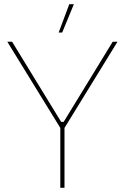

<svg xmlns="http://www.w3.org/2000/svg" viewBox="-20 -900 598 920"><path d="M269 0H289V-287L543 -700H520L285 -316H273L38 -700H15L269 -287ZM334 -880H312L261 -744H278Z"/></svg>

Font: Fixel Variable
Style: Regular
Weight: 100
Width: 3
Designer: AlfaBravo + MacPaw
Foundry: Kyrylo Tkachov, Marchela Mozhyna, Serhii Makarenko, Maria Weinstein, Zakhar Kryvoshyya
Version: Version 1.211